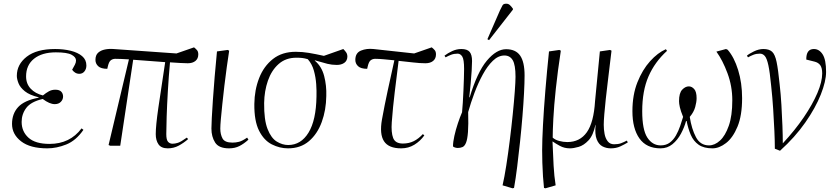

<svg xmlns="http://www.w3.org/2000/svg" viewBox="-20 -788 4537 1038"><path d="M236 14Q143 14 94 -24Q45 -62 45 -118Q45 -173 78 -209Q111 -245 189 -260V-262Q140 -274 114.5 -294.5Q89 -315 80 -338Q71 -361 71 -378Q71 -440 124.5 -481.5Q178 -523 278 -523Q324 -523 362.5 -513.5Q401 -504 424 -484.5Q447 -465 447 -434Q447 -415 436.5 -402Q426 -389 409 -389Q396 -389 386 -395.5Q376 -402 370 -411Q379 -427 385 -438.5Q391 -450 391 -461Q391 -479 367 -492Q343 -505 282 -505Q207 -505 164 -470.5Q121 -436 121 -375Q121 -335 146 -308.5Q171 -282 212 -272Q229 -286 244.5 -294.5Q260 -303 279 -303Q301 -303 311 -292.5Q321 -282 321 -266Q321 -250 309 -237.5Q297 -225 276 -225Q248 -225 211 -253Q147 -238 122 -204.5Q97 -171 97 -129Q97 -77 134 -43.5Q171 -10 248 -10Q358 -10 421 -94L431 -86Q391 -28 338.5 -7Q286 14 236 14Z M887 14Q852 14 837 -7.5Q822 -29 822 -63Q822 -108 836 -205Q850 -302 873 -452Q830 -455 787 -458.5Q744 -462 700 -465L630 0H576L567 -4L677 -467Q629 -470 603 -470Q590 -470 579.5 -462.5Q569 -455 563 -429L560 -416Q526 -416 511 -430Q496 -444 496 -464Q496 -490 510.5 -503Q525 -516 547.5 -520.5Q570 -525 594 -523L934 -499L1029 -532Q1038 -525 1045 -517Q1052 -509 1052 -494Q1052 -471 1036.5 -458.5Q1021 -446 995 -446Q979 -446 954.5 -447.5Q930 -449 899 -451Q892 -373 887.5 -296Q883 -219 881 -157.5Q879 -96 879 -63Q879 -32 888.5 -21.5Q898 -11 913 -11Q926 -11 942 -16Q958 -21 990 -44L997 -36Q973 -15 946 -0.5Q919 14 887 14Z M1218 14Q1163 14 1143 -17.5Q1123 -49 1123 -93Q1123 -110 1125 -150.5Q1127 -191 1131 -248.5Q1135 -306 1140.5 -373Q1146 -440 1153 -510L1211 -518L1219 -514Q1213 -474 1206 -425Q1199 -376 1193 -324Q1187 -272 1182 -225.5Q1177 -179 1174 -144Q1171 -109 1171 -93Q1171 -62 1183 -39.5Q1195 -17 1237 -17Q1255 -17 1272.5 -21.5Q1290 -26 1316 -44L1323 -33Q1299 -11 1274.5 1.5Q1250 14 1218 14Z M1537 14Q1492 14 1449.5 -7.5Q1407 -29 1380.5 -81.5Q1354 -134 1355 -226Q1356 -302 1381 -366Q1406 -430 1455.5 -469Q1505 -508 1579 -508Q1615 -508 1650.5 -502Q1686 -496 1731 -486L1836 -523Q1846 -513 1852 -504Q1858 -495 1858 -481Q1857 -459 1841 -448Q1825 -437 1801 -437Q1774 -437 1750 -443Q1726 -449 1682 -462V-460Q1719 -429 1732.5 -377Q1746 -325 1744 -269Q1743 -193 1719.5 -128.5Q1696 -64 1650.5 -25Q1605 14 1537 14ZM1538 -4Q1607 -4 1648 -71Q1689 -138 1691 -266Q1692 -296 1689.5 -333Q1687 -370 1677 -406Q1667 -442 1644 -468Q1627 -473 1614 -474.5Q1601 -476 1582 -476Q1525 -476 1486.5 -442Q1448 -408 1428.5 -352Q1409 -296 1408 -231Q1407 -140 1426.5 -90.5Q1446 -41 1476.5 -22.5Q1507 -4 1538 -4Z M2149 14Q2081 14 2056 -24.5Q2031 -63 2045 -142Q2059 -219 2076 -298Q2093 -377 2112 -462Q2082 -465 2055 -467.5Q2028 -470 2008 -470Q1995 -470 1984.5 -462.5Q1974 -455 1968 -429L1965 -416Q1931 -416 1916 -430Q1901 -444 1901 -464Q1901 -502 1931.5 -514.5Q1962 -527 1999 -523L2219 -499L2314 -532Q2323 -525 2330 -517Q2337 -509 2337 -494Q2337 -471 2321.5 -458.5Q2306 -446 2280 -446Q2251 -446 2212.5 -450.5Q2174 -455 2135 -459Q2124 -371 2114 -289.5Q2104 -208 2098 -127Q2094 -72 2105.5 -42Q2117 -12 2158 -12Q2191 -12 2217 -25Q2243 -38 2266 -63L2274 -56Q2252 -25 2220 -5.5Q2188 14 2149 14Z M2751 230 2697 214Q2707 171 2717 107Q2727 43 2736 -29Q2745 -101 2752 -170Q2759 -239 2763 -293Q2767 -347 2767 -373Q2767 -437 2752 -462.5Q2737 -488 2707 -488Q2674 -488 2644.5 -459.5Q2615 -431 2590 -385Q2565 -339 2545 -285.5Q2525 -232 2511 -182Q2513 -114 2510 -74.5Q2507 -35 2499.5 -16.5Q2492 2 2480.5 7Q2469 12 2454 12Q2449 12 2440 9.5Q2431 7 2429 3Q2429 -20 2436.5 -53.5Q2444 -87 2455.5 -121.5Q2467 -156 2478 -181Q2480 -201 2482 -232Q2484 -263 2485.5 -298Q2487 -333 2488 -364.5Q2489 -396 2489 -415Q2489 -467 2479 -482.5Q2469 -498 2454 -498Q2435 -498 2419 -492Q2403 -486 2389 -478L2383 -487Q2401 -501 2425 -512Q2449 -523 2474 -523Q2506 -523 2519 -507.5Q2532 -492 2532 -458Q2532 -439 2530 -406Q2528 -373 2524.5 -335.5Q2521 -298 2517 -263L2519 -261Q2560 -398 2612 -460Q2664 -522 2716 -522Q2768 -522 2792 -487.5Q2816 -453 2816 -380Q2816 -342 2813 -284.5Q2810 -227 2804.5 -159.5Q2799 -92 2791.5 -21.5Q2784 49 2776 113.5Q2768 178 2759 228ZM2624 -571 2615 -576 2683 -732Q2692 -751 2697 -759.5Q2702 -768 2717 -768Q2728 -768 2736 -761Q2744 -754 2753 -741V-736Z M2929 230 2921 228Q2918 202 2915.5 165.5Q2913 129 2912 91Q2911 53 2911 24Q2911 -28 2915.5 -112.5Q2920 -197 2928.5 -300.5Q2937 -404 2948 -510L3004 -518L3012 -514Q2995 -403 2985 -309Q2975 -215 2971.5 -146.5Q2968 -78 2968 -44Q2981 -32 3003 -26Q3025 -20 3047 -20Q3115 -20 3152.5 -73Q3190 -126 3197 -241L3223 -510L3278 -518L3286 -514Q3282 -483 3277 -439.5Q3272 -396 3266 -347.5Q3260 -299 3255 -253Q3250 -207 3247 -170Q3244 -133 3244 -113Q3244 -88 3248.5 -64Q3253 -40 3265.5 -24Q3278 -8 3300 -8Q3322 -8 3337 -13.5Q3352 -19 3369 -28L3374 -18Q3356 -7 3333.5 3.5Q3311 14 3282 14Q3258 14 3237.5 3.5Q3217 -7 3206 -34.5Q3195 -62 3200 -113H3199Q3187 -56 3161.5 -29Q3136 -2 3108.5 6Q3081 14 3061 14Q3031 14 3006.5 0.5Q2982 -13 2968 -23H2967Q2970 53 2973 108.5Q2976 164 2984 214Z M3551 14Q3475 14 3437 -39.5Q3399 -93 3399 -187Q3399 -275 3426 -343Q3453 -411 3494.5 -457Q3536 -503 3580 -522L3586 -513Q3520 -453 3486 -375Q3452 -297 3452 -187Q3452 -87 3479.5 -44.5Q3507 -2 3552 -2Q3581 -2 3601 -17Q3621 -32 3634.5 -56Q3648 -80 3657 -106.5Q3666 -133 3673 -156Q3660 -188 3655.5 -208Q3651 -228 3651 -241Q3651 -285 3668 -303Q3685 -321 3704 -321Q3720 -321 3733 -306.5Q3746 -292 3746 -257Q3746 -237 3738.5 -209.5Q3731 -182 3709 -156Q3719 -91 3742.5 -46.5Q3766 -2 3813 -2Q3844 -2 3872.5 -28Q3901 -54 3920 -108Q3939 -162 3939 -246Q3939 -322 3913 -392Q3887 -462 3853 -509L3905 -523L3914 -519Q3949 -479 3970.5 -409.5Q3992 -340 3992 -257Q3992 -163 3967 -103Q3942 -43 3905 -14.5Q3868 14 3832 14Q3785 14 3757 -5.5Q3729 -25 3714.5 -59Q3700 -93 3692 -134H3689Q3680 -100 3661.5 -65.5Q3643 -31 3615.5 -8.5Q3588 14 3551 14Z M4197 27 4169 16Q4169 -25 4166.5 -80Q4164 -135 4160 -198Q4156 -261 4149 -325Q4142 -398 4134 -435Q4126 -472 4115 -485Q4104 -498 4088 -498Q4069 -498 4053.5 -492Q4038 -486 4024 -478L4018 -487Q4029 -497 4055.5 -510Q4082 -523 4107 -523Q4138 -523 4154 -508.5Q4170 -494 4178.5 -453Q4187 -412 4195 -332Q4201 -280 4204.5 -221Q4208 -162 4210 -107.5Q4212 -53 4212 -13Q4278 -84 4325.5 -154Q4373 -224 4399 -285Q4425 -346 4425 -391Q4425 -421 4414.5 -435.5Q4404 -450 4383 -455L4339 -466Q4338 -523 4380 -523Q4409 -523 4427.5 -494Q4446 -465 4446 -399Q4446 -349 4417.5 -277Q4389 -205 4333.5 -125.5Q4278 -46 4197 27Z"/></svg>

Font: Literata 72pt ExtraLight
Style: Italic
Weight: 200
Italic angle: -2°
Designer: Latin by Veronika Burian and Jose Scaglione. Greek by Irene Vlachou. Cyrillic by Vera Evstafieva
Foundry: TypeTogether
Version: Version 3.002